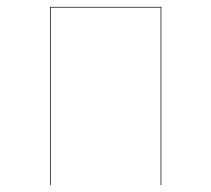

<svg xmlns="http://www.w3.org/2000/svg" viewBox="-20 -537 613 557"><path d="M446 -515H127V0H125V-517H448V0H446Z"/></svg>

Font: FiraGO Two
Style: Regular
Weight: 100
Designer: bBox Type
Foundry: bBox Type GmbH
Version: Version 1.001